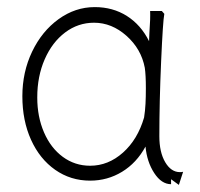

<svg xmlns="http://www.w3.org/2000/svg" viewBox="-20 -510 563 541"><path d="M247 -490Q298 -490 337.5 -465Q377 -440 400 -394L401 -418Q404 -459 403 -479H436L443 -471Q439 -451 434 -337Q429 -223 429 -126Q429 -81 445.5 -53Q462 -25 487 -25Q493 -25 496 -26L484 11L462 -5V9Q435 9 414.5 -22.5Q394 -54 390 -97Q365 -51 324 -26Q283 -1 234 -1Q179 -1 135.5 -31.5Q92 -62 67.5 -116Q43 -170 43 -239Q43 -307 70.5 -364.5Q98 -422 145 -456Q192 -490 247 -490ZM234 -43Q285 -43 326.5 -80Q368 -117 386 -179Q389 -198 390 -217.5Q391 -237 391 -262Q391 -298 388 -319Q378 -372 336.5 -409Q295 -446 245 -446Q200 -446 163.5 -418.5Q127 -391 106 -343Q85 -295 85 -236V-235Q85 -181 104 -137Q123 -93 157 -68Q191 -43 234 -43Z"/></svg>

Font: Gmarket Sans TTF Light
Style: Regular
Weight: 300
Designer: Creative Director : Sungho Lee; Art Director : Kiwoong Choi; Project Manager : Sori Yang, Jongwook Yoon; Font Designer :
Foundry: Sandoll Inc.
Version: Version 1.000;hotconv 1.0.109;makeotfexe 2.5.65596